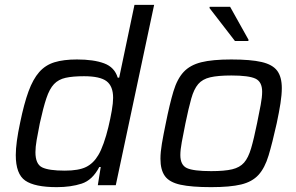

<svg xmlns="http://www.w3.org/2000/svg" viewBox="-20 -763 1220 791"><path d="M214 8Q123 8 84 -19Q45 -46 45 -124Q45 -174 63 -258Q79 -336 97.5 -386.5Q116 -437 141.5 -466Q167 -495 204.5 -506.5Q242 -518 297 -518Q366 -518 409 -502Q452 -486 465 -443H471L534 -743H615L457 0H383L395 -75H389Q361 -21 316.5 -6.5Q272 8 214 8ZM247 -60Q304 -60 334.5 -75Q365 -90 385 -124Q396 -142 407 -173Q418 -204 426.5 -239.5Q435 -275 440.5 -307Q446 -339 446 -360Q446 -408 419 -428.5Q392 -449 326 -449Q280 -449 250.5 -442.5Q221 -436 202.5 -416.5Q184 -397 171 -358Q158 -319 144 -255Q136 -215 131 -186Q126 -157 126 -136Q126 -87 153.5 -73.5Q181 -60 247 -60Z M850 8Q769 8 723.5 -2Q678 -12 659.5 -37.5Q641 -63 641 -109Q641 -136 647 -171.5Q653 -207 663 -255Q679 -335 694.5 -386.5Q710 -438 736.5 -466.5Q763 -495 809 -506.5Q855 -518 933 -518Q1013 -518 1058 -507.5Q1103 -497 1122 -471.5Q1141 -446 1141 -400Q1141 -373 1135.5 -337.5Q1130 -302 1120 -255Q1102 -174 1086.5 -122.5Q1071 -71 1045 -42.5Q1019 -14 973.5 -3Q928 8 850 8ZM850 -58Q905 -58 936.5 -65.5Q968 -73 985.5 -93Q1003 -113 1014.5 -152Q1026 -191 1039 -255Q1048 -299 1054 -331Q1060 -363 1060 -385Q1060 -426 1032.5 -439Q1005 -452 933 -452Q878 -452 846 -444.5Q814 -437 796.5 -416.5Q779 -396 768 -357Q757 -318 744 -255Q735 -210 729 -178Q723 -146 723 -124Q723 -83 750 -70.5Q777 -58 850 -58ZM948 -594 843 -730 844 -735H928L1004 -599L1003 -594Z"/></svg>

Font: Saira
Style: Italic
Weight: 400
Italic angle: -12°
Designer: Hector Gatti with collaboration of the Omnibus-Type team
Foundry: Omnibus-Type
Version: Version 1.100; ttfautohint (v1.8.3)